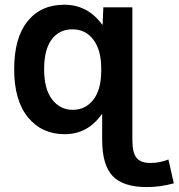

<svg xmlns="http://www.w3.org/2000/svg" viewBox="-20 -550 745 801"><path d="M406.2 -447.3H408.2L411.1 -519.5H532.2V33.2Q532.2 87.9 549.8 108.9Q567.4 129.9 607.4 129.9Q647.5 129.9 682.6 115.2L705.1 214.8Q648.4 230.5 592.8 230.5Q494.1 230.5 450.2 184.6Q406.2 138.7 406.2 33.2V-73.2H404.3Q345.7 9.8 250 9.8Q154.3 9.8 96.7 -60.5Q39.1 -130.9 39.1 -261.2Q39.1 -391.6 94.7 -460.9Q150.4 -530.3 248 -530.3Q345.7 -530.3 406.2 -447.3ZM402.3 -254.9V-264.6Q402.3 -340.8 369.6 -384.3Q336.9 -427.7 282.2 -427.7Q227.5 -427.7 195.8 -385.7Q164.1 -343.8 164.1 -261.2Q164.1 -178.7 197.3 -135.3Q230.5 -91.8 283.7 -91.8Q336.9 -91.8 369.6 -134.3Q402.3 -176.8 402.3 -254.9Z"/></svg>

Font: GenEi M Gothic v2 Bold
Style: Regular
Weight: 700
Version: Version 2.0